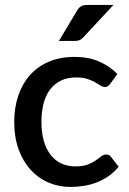

<svg xmlns="http://www.w3.org/2000/svg" viewBox="-20 -748 520 776"><path d="M426 -410 454.5 -449C432.5 -471 407.4 -488 379.2 -500C351.1 -512 318.5 -518 281.5 -518C241.8 -518 206.8 -511.4 176.5 -498.2C146.2 -485.1 120.8 -466.8 100.2 -443.5C79.8 -420.2 64.2 -392.4 53.5 -360.2C42.8 -328.1 37.5 -293.2 37.5 -255.5C37.5 -213.8 43.4 -176.8 55.2 -144.3C67.1 -111.8 83.2 -84.3 103.8 -61.8C124.2 -39.3 148.2 -22.1 175.8 -10.3C203.2 1.6 232.8 7.5 264.5 7.5C282.8 7.5 301 6.1 319 3.2C337 0.4 354.3 -4.3 371 -10.8C387.7 -17.3 403.5 -25.7 418.5 -36C433.5 -46.3 447.2 -59 459.5 -74L429 -113.5C424.3 -120.2 417.7 -123.5 409 -123.5C402 -123.5 395.4 -121 389.3 -116C383.1 -111 375.7 -105.5 367 -99.5C358.3 -93.5 347.5 -88 334.5 -83C321.5 -78 304.7 -75.5 284 -75.5C263 -75.5 244.1 -79.5 227.3 -87.5C210.4 -95.5 196.1 -107.2 184.3 -122.5C172.4 -137.8 163.3 -156.7 157 -179C150.7 -201.3 147.5 -226.8 147.5 -255.5C147.5 -283.2 150.4 -308.1 156.2 -330.3C162.1 -352.4 170.9 -371.3 182.8 -386.8C194.6 -402.3 209.3 -414.2 226.8 -422.5C244.3 -430.8 264.7 -435 288 -435C306 -435 321 -433 333 -429C345 -425 355.3 -420.6 363.8 -415.8C372.3 -410.9 379.6 -406.5 385.8 -402.5C391.9 -398.5 397.8 -396.5 403.5 -396.5C409.2 -396.5 413.5 -397.7 416.5 -400C419.5 -402.3 422.7 -405.7 426 -410ZM438.5 -728H334C322 -728 312.9 -726 306.8 -722C300.6 -718 295.2 -711.8 290.5 -703.5L218 -582.5H282C290.3 -582.5 297.1 -583.7 302.3 -586C307.4 -588.3 312.7 -592.5 318 -598.5Z"/></svg>

Font: Lato Semibold
Style: Regular
Weight: 600
Designer: Lukasz Dziedzic
Foundry: tyPoland Lukasz Dziedzic
Version: Version 2.006; 2014-01-15